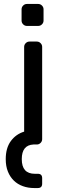

<svg xmlns="http://www.w3.org/2000/svg" viewBox="-20 -730 308 970"><path d="M193 -27Q193 -16 185 -8Q177 0 166 0H149Q90 3 90 74Q90 148 156 148H171Q193 148 193 170V198Q193 220 171 220H152Q122 220 95.5 210.5Q69 201 50 182.5Q31 164 20 137Q9 110 9 74Q9 18 34.5 -17Q60 -52 102 -65V-493Q102 -504 110 -512Q118 -520 129 -520H166Q177 -520 185 -512Q193 -504 193 -493ZM200 -626Q200 -615 192 -607Q184 -599 173 -599H116Q105 -599 97 -607Q89 -615 89 -626V-683Q89 -694 97 -702Q105 -710 116 -710H173Q184 -710 192 -702Q200 -694 200 -683Z"/></svg>

Font: Rubik
Style: Regular
Weight: 400
Designer: Hubert & Fischer
Foundry: Hubert & Fischer
Version: Version 1.002; ttfautohint (v1.6)